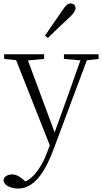

<svg xmlns="http://www.w3.org/2000/svg" viewBox="-32 -823 592 1114"><path d="M73 271Q42 271 16.5 258.5Q-9 246 -12 223Q-9 206 5.5 197.5Q20 189 39 189Q56 189 72.5 197.5Q89 206 105 221L133 246L103 259L83 242Q133 231 173.5 183Q214 135 241 62L269 -11L272 -19L362 -268L447 -508H485L277 48Q248 125 216 174.5Q184 224 148.5 247.5Q113 271 73 271ZM266 43 48 -508H117L289 -44L295 -30ZM-8 -481V-508H224V-481L114 -471H90ZM339 -481V-508H540V-481L459 -472H445ZM229 -616Q255 -655 281.5 -692.5Q308 -730 331 -764Q345 -786 355.5 -794.5Q366 -803 378 -803Q389 -803 397.5 -796Q406 -789 406 -775Q406 -765 398.5 -753Q391 -741 371 -722Q342 -696 310.5 -665.5Q279 -635 246 -603Z"/></svg>

Font: Noto Serif SC ExtraLight ExtraLight
Style: Regular
Weight: 250
Version: Version 2.002-H1;hotconv 1.1.0;makeotfexe 2.6.0